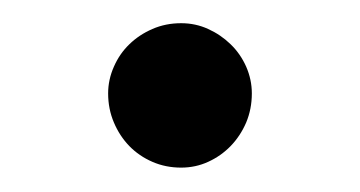

<svg xmlns="http://www.w3.org/2000/svg" viewBox="-20 -405 306 163"><path d="M193.8 -325.7Q193.8 -312.5 189 -301Q184.1 -289.6 175.8 -281Q167.5 -272.5 156.7 -267.6Q146 -262.7 133.8 -262.7Q120.6 -262.7 109.4 -267.6Q98.1 -272.5 89.8 -281Q81.5 -289.6 76.7 -301Q71.8 -312.5 71.8 -325.7Q71.8 -337.4 76.7 -348.4Q81.5 -359.4 89.8 -367.4Q98.1 -375.5 109.4 -380.4Q120.6 -385.3 133.8 -385.3Q146 -385.3 156.7 -380.4Q167.5 -375.5 175.8 -367.4Q184.1 -359.4 189 -348.4Q193.8 -337.4 193.8 -325.7Z"/></svg>

Font: Varendra
Style: Regular
Weight: 400
Designer: Jacob Thomas
Foundry: Bangla Type Foundry
Version: Version 1.008